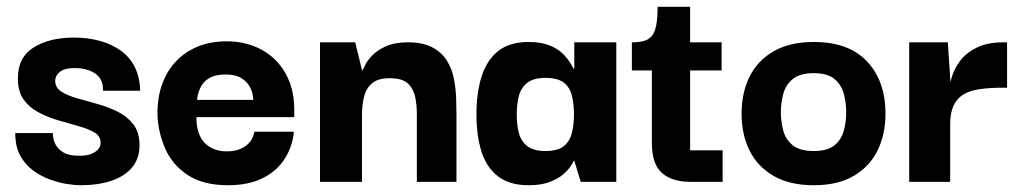

<svg xmlns="http://www.w3.org/2000/svg" viewBox="-20 -537 3023 567"><path d="M217 10Q203 10 179 6.5Q155 3 128.5 -6.5Q102 -16 78 -33.5Q54 -51 39.5 -78Q25 -105 25 -144H136Q136 -143 137 -132.5Q138 -122 144.5 -109.5Q151 -97 167 -87Q183 -77 214 -77Q238 -77 252 -83.5Q266 -90 272 -99Q278 -108 277 -116Q277 -135 259.5 -145.5Q242 -156 214 -164Q186 -172 154.5 -181Q123 -190 95 -204.5Q67 -219 49.5 -243.5Q32 -268 33 -308Q33 -368 79.5 -397Q126 -426 198 -426Q239 -426 274 -416.5Q309 -407 336 -388Q363 -369 378 -339Q393 -309 394 -269H284Q285 -289 277.5 -302Q270 -315 258 -322Q246 -329 231.5 -332.5Q217 -336 202 -336Q170 -336 156.5 -324.5Q143 -313 143 -299Q143 -278 161 -266.5Q179 -255 207 -247Q235 -239 267.5 -230Q300 -221 328 -207Q356 -193 374 -169.5Q392 -146 392 -108Q392 -69 370.5 -43Q349 -17 310 -3.5Q271 10 217 10Z M653 10Q580 10 534.5 -20Q489 -50 468 -98Q447 -146 445 -198Q444 -263 469 -312Q494 -361 540.5 -388Q587 -415 649 -415Q706 -415 751 -391Q796 -367 822 -322.5Q848 -278 849 -217Q849 -216 849 -206Q849 -196 849 -191H560Q560 -140 584.5 -115Q609 -90 650 -90Q684 -90 705.5 -106Q727 -122 731 -148H848Q844 -105 821 -68.5Q798 -32 756 -11Q714 10 653 10ZM562 -242H728Q728 -246 726 -258Q724 -270 716 -283.5Q708 -297 691.5 -307Q675 -317 646 -317Q618 -317 601 -308Q584 -299 576 -285.5Q568 -272 565 -259.5Q562 -247 562 -242Z M925 0V-412H1029L1049 -330H1051Q1052 -331 1058 -344Q1064 -357 1078.5 -372.5Q1093 -388 1119 -400Q1145 -412 1185 -412Q1229 -412 1257 -397Q1285 -382 1300 -357.5Q1315 -333 1320.5 -304Q1326 -275 1327 -247.5Q1328 -220 1328 -199V0H1211V-200Q1211 -227 1206 -251Q1201 -275 1184.5 -290.5Q1168 -306 1131 -306Q1095 -306 1077.5 -290Q1060 -274 1054.5 -249.5Q1049 -225 1049 -197V0Z M1541 10Q1485 10 1451 -16Q1417 -42 1402 -89Q1387 -136 1387 -200Q1387 -264 1402.5 -312Q1418 -360 1451.5 -386.5Q1485 -413 1541 -413Q1579 -413 1604 -402.5Q1629 -392 1643.5 -377Q1658 -362 1665 -349.5Q1672 -337 1674 -334H1676V-412H1800V0H1695L1676 -62H1674Q1673 -58 1665.5 -46.5Q1658 -35 1643 -22Q1628 -9 1603 0.5Q1578 10 1541 10ZM1591 -91Q1627 -91 1645 -105.5Q1663 -120 1669 -145Q1675 -170 1675 -199Q1675 -229 1669 -254Q1663 -279 1645 -293Q1627 -307 1591 -307Q1555 -307 1536.5 -292Q1518 -277 1512 -252.5Q1506 -228 1506 -199Q1506 -170 1512 -145.5Q1518 -121 1536.5 -106Q1555 -91 1591 -91Z M2019 0Q1965 0 1935 -26Q1905 -52 1905 -116V-341H2018V-93H2114V0ZM1846 -329V-412Q1865 -412 1879.5 -415.5Q1894 -419 1903.5 -429Q1913 -439 1917.5 -460.5Q1922 -482 1922 -517H2018V-412H2111V-329Z M2383 10Q2312 10 2264.5 -17.5Q2217 -45 2193.5 -92.5Q2170 -140 2170 -201Q2170 -263 2193.5 -310.5Q2217 -358 2264.5 -385.5Q2312 -413 2383 -413Q2487 -413 2541 -355Q2595 -297 2595 -201Q2595 -141 2572 -93.5Q2549 -46 2502 -18Q2455 10 2383 10ZM2383 -91Q2424 -91 2444.5 -108Q2465 -125 2472 -151.5Q2479 -178 2479 -205Q2479 -233 2472 -259.5Q2465 -286 2444.5 -303.5Q2424 -321 2383 -321Q2342 -321 2321 -303.5Q2300 -286 2293 -259.5Q2286 -233 2286 -205Q2286 -178 2293 -151.5Q2300 -125 2321 -108Q2342 -91 2383 -91Z M2665 0V-412H2779L2787 -292L2786 -203V0ZM2786 -171 2783 -263Q2783 -283 2790.5 -308.5Q2798 -334 2815.5 -357.5Q2833 -381 2864.5 -396.5Q2896 -412 2942 -412H2954V-278H2941Q2901 -278 2871.5 -273.5Q2842 -269 2823.5 -257Q2805 -245 2795.5 -224Q2786 -203 2786 -171Z"/></svg>

Font: Darker Grotesque Light ExtraBold
Style: Regular
Weight: 800
Version: Version 1.000;gftools[0.9.28]